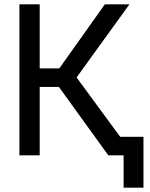

<svg xmlns="http://www.w3.org/2000/svg" viewBox="-20 -720 695 890"><path d="M253 -317H164V0H70V-700H164V-403H255L466 -700H580L335 -361L537 -86H645V150H553V0H482Z"/></svg>

Font: PT Root UI Web Medium
Style: Regular
Weight: 500
Designer: Vitaly Kuzmin
Foundry: ParaType Ltd.
Version: Version 1.001W